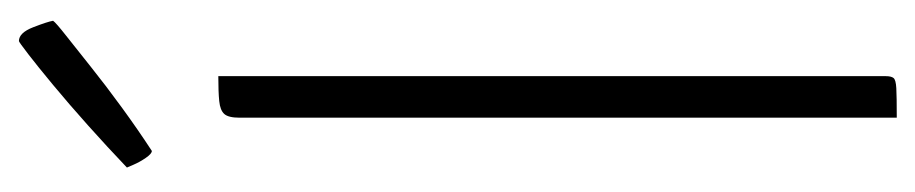

<svg xmlns="http://www.w3.org/2000/svg" viewBox="-412 -580 991 208"><g transform="rotate(-90 84.0 -475.5)"><path d="M61 0V-712Q61 -724 65 -728.5Q69 -733 79 -734Q89 -735 106 -735V-12Q106 -6 104 -3.5Q102 -1 93 -0.5Q84 0 61 0ZM25 -807Q22 -807 17.5 -813.5Q13 -820 10 -827Q7 -834 7 -834Q29 -855 52.5 -876Q76 -897 96.5 -914Q117 -931 130 -941Q143 -951 144 -951Q153 -951 159 -935.5Q165 -920 166 -914Q164 -911 150 -900Q136 -889 116 -873Q96 -857 72 -839.5Q48 -822 25 -807Z"/></g></svg>

Font: Yanone Kaffeesatz Light
Style: Regular
Weight: 300
Designer: Yanone (Cyrillic: Daniel Pouzeot, Huerta Tipografica, and Cyreal)
Foundry: Yanone
Version: Version 2.003